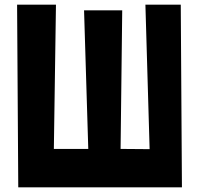

<svg xmlns="http://www.w3.org/2000/svg" viewBox="-20 -773 850 820"><path d="M219 -753 210 -137H357L339 -729H502L495 -137L619 -136L601 -753H752L757 27H58L53 -753Z"/></svg>

Font: OpenDyslexic
Style: Bold
Weight: 800
Designer: Abbie Gonzalez
Version: Version 0.920;hotconv 1.0.109;makeotfexe 2.5.65596